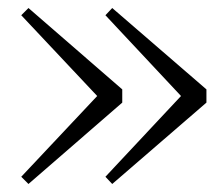

<svg xmlns="http://www.w3.org/2000/svg" viewBox="-20 -511 560 479"><path d="M260 -491 495 -288V-255L260 -52L243 -70L447 -288V-255L243 -473ZM51 -491 285 -288V-255L51 -52L33 -70L238 -288V-255L33 -473Z"/></svg>

Font: Noto Serif SC ExtraLight
Style: Regular
Weight: 200
Designer: Ryoko NISHIZUKA 西塚涼子 (kana & ideographs); Frank Grießhammer (Latin, Greek & Cyrillic); Wenlong ZHANG 张文龙 (bopomofo); San
Foundry: Adobe
Version: Version 2.002-H1;hotconv 1.1.0;makeotfexe 2.6.0